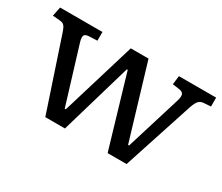

<svg xmlns="http://www.w3.org/2000/svg" viewBox="-94 -747 1128 974"><g transform="rotate(30 470.0 -259.5)"><path d="M234 0 97 -411Q91 -429 86 -439.5Q81 -450 73 -455.5Q65 -461 49 -462L10 -465L21 -519H269V-468L221 -466Q199 -465 194 -454Q189 -443 197 -416L298 -86H304L435 -519H539L668 -88H674L773 -409Q781 -435 776 -447.5Q771 -460 748 -463L711 -468L717 -519H935V-467L894 -464Q877 -463 866 -452.5Q855 -442 844 -410L710 0H599L476 -417H471L349 0Z"/></g></svg>

Font: Literata Variable Black
Style: Regular
Weight: 900
Designer: Latin by Veronika Burian and Jose Scaglione. Greek by Irene Vlachou. Cyrillic by Vera Evstafieva.
Foundry: TypeTogether
Version: Version 3.021